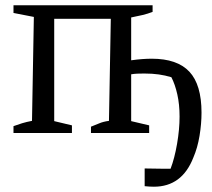

<svg xmlns="http://www.w3.org/2000/svg" viewBox="-20 -503 800 726"><path d="M31 0V-26Q47 -32 63.5 -37Q80 -42 101 -46L108 -439L31 -454V-483H557V-458Q539 -451 518 -446Q497 -441 476 -437V-275Q519 -281 554 -281Q650 -281 696 -232Q742 -183 742 -77Q742 -35 734.5 10.5Q727 56 711 93Q668 203 562 203Q555 203 545.5 202.5Q536 202 527 201V134Q545 134 560 134.5Q575 135 594 135Q609 135 625 135Q640 96 649.5 41Q659 -14 659 -62Q659 -108 650.5 -146Q642 -184 628 -211Q605 -218 580.5 -221.5Q556 -225 525 -225Q512 -225 499.5 -224.5Q487 -224 476 -222V-45L544 -29V0H324V-24Q340 -30 355 -36.5Q370 -43 392 -46L399 -432H185V-45L252 -29V0Z"/></svg>

Font: Piazzolla
Style: Regular
Weight: 400
Designer: Juan Pablo del Peral
Foundry: Huerta Tipografica
Version: Version 1.330